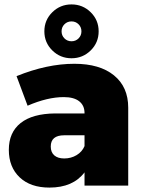

<svg xmlns="http://www.w3.org/2000/svg" viewBox="-20 -841 647 870"><path d="M391 -612.5Q355 -577 304 -577Q253 -577 217 -612.5Q181 -648 181 -699Q181 -750 217 -785.5Q253 -821 304 -821Q355 -821 391 -785.5Q427 -750 427 -699Q427 -648 391 -612.5ZM336 -731Q323 -744 304 -744Q285 -744 272 -731Q259 -718 259 -699Q259 -680 272 -667Q285 -654 304 -654Q323 -654 336 -667Q349 -680 349 -699Q349 -718 336 -731ZM317 -552Q432 -552 496.5 -499.5Q561 -447 561 -353V0H363V-60Q311 9 204 9Q118 9 69 -37.5Q20 -84 20 -162Q20 -241 73.5 -283.5Q127 -326 230 -327H363V-329Q363 -363 339 -382Q315 -401 269 -401Q195 -401 105 -362L55 -496Q193 -552 317 -552ZM271 -123Q302 -123 327 -138Q352 -153 363 -179V-228H271Q210 -228 210 -177Q210 -151 226 -137Q242 -123 271 -123Z"/></svg>

Font: Montserrat Extra Bold
Style: Regular
Weight: 800
Designer: Julieta Ulanovsky
Foundry: Julieta Ulanovsky
Version: Version 3.001;PS 003.001;hotconv 1.0.70;makeotf.lib2.5.58329